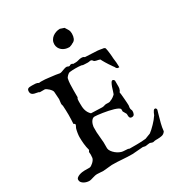

<svg xmlns="http://www.w3.org/2000/svg" viewBox="-207 -1033 1106 1183"><g transform="rotate(-30 346.5 -441.5)"><path d="M25.9 -28.8Q25.9 -38.1 33 -43.9Q40 -49.8 50 -53.5Q60.1 -57.1 70.3 -58.6Q80.6 -60.1 87.4 -60.1H127Q131.3 -61 138.2 -65.4Q145 -69.8 151.6 -75.9Q158.2 -82 163.3 -89.6Q168.5 -97.2 169.4 -104Q170.9 -114.3 170.9 -126Q170.9 -135.3 169.4 -145.5L176.3 -156.2Q169.4 -181.2 167 -206.1Q164.6 -231 164.6 -254.9Q164.6 -259.8 165.3 -267.1Q166 -274.4 167.2 -282Q168.5 -289.6 169.9 -296.6Q171.4 -303.7 172.9 -309.1Q173.3 -310.5 174.3 -312.5Q176.3 -316.4 176.3 -317.4Q177.7 -320.8 179.7 -323.7Q180.7 -326.2 181.9 -328.9Q183.1 -331.5 183.1 -333Q183.1 -336.9 179.2 -339.8Q175.3 -342.8 172.9 -342.8Q173.8 -358.9 174.6 -375.2Q175.3 -391.6 175.3 -407.2Q175.3 -423.8 174.6 -439.7Q173.8 -455.6 172.9 -472.2Q170.4 -479 169.9 -482.2Q169.4 -485.4 169.4 -490.7L172.9 -519.5L169.4 -571.8Q169.4 -577.6 164.3 -585Q159.2 -592.3 152.3 -598.9Q145.5 -605.5 138.4 -610.1Q131.3 -614.7 127 -615.7H91.8L87.9 -617.7Q86.4 -618.7 85 -619.4Q83.5 -620.1 82.5 -620.1Q75.7 -622.1 67.1 -623.3Q58.6 -624.5 51.3 -627.4Q43.9 -630.4 39.1 -636Q34.2 -641.6 34.2 -652.3Q34.2 -661.1 36.6 -665.8Q39.1 -670.4 43.7 -672.6Q48.3 -674.8 54.9 -675.3Q61.5 -675.8 69.8 -675.8Q83 -675.8 95.2 -674.8Q107.4 -673.8 116.2 -667.5Q118.7 -668 121.1 -668.5Q123.5 -668.9 125.5 -668.9H134.8Q158.2 -668.9 183.3 -665.3Q208.5 -661.6 229.5 -659.7L257.3 -654.8Q263.7 -654.8 270.3 -657Q276.9 -659.2 283.9 -661.9Q291 -664.6 297.9 -666.7Q304.7 -668.9 311.5 -668.9Q316.4 -668.9 319.8 -666.5Q323.2 -664.1 330.6 -664.1Q333 -664.1 335.2 -666.5Q337.4 -668.9 342.8 -668.9Q347.7 -668.9 350.3 -668.5Q353 -668 355.5 -664.1H374.5Q384.8 -664.1 396 -667.7Q407.2 -671.4 418.5 -671.4Q425.3 -671.4 429.2 -670.4Q433.1 -669.4 440.4 -664.1L528.3 -659.7Q534.7 -659.2 540 -658.2Q544.9 -657.2 550.3 -656.5Q555.7 -655.8 559.6 -654.8Q562 -654.8 565.4 -654.3Q568.8 -653.8 571.8 -652.3Q574.7 -650.9 576.9 -648.4Q579.1 -646 579.1 -642.1Q580.6 -637.7 582 -627.7Q583.5 -617.7 584.7 -606.4Q585.9 -595.2 586.7 -585.4Q587.4 -575.7 587.4 -571.8Q589.8 -555.2 591.3 -538.1Q592.8 -521 592.8 -504.4H585Q574.2 -504.4 567.4 -521Q563 -526.9 561 -529.1Q559.1 -531.2 558.1 -533.7Q551.3 -543 544.2 -554Q537.1 -564.9 531.2 -574.7Q525.4 -584.5 521 -592.5Q516.6 -600.6 515.1 -604Q509.3 -606.4 502.9 -607.7Q496.6 -608.9 490.7 -610.1Q484.9 -611.3 480 -613.5Q475.1 -615.7 471.7 -621.1Q467.8 -628.4 456.5 -628.4Q452.1 -628.4 451.7 -627.4Q449.2 -627 445.6 -626.5Q441.9 -626 438 -626Q429.7 -626 421.4 -626.7Q413.1 -627.4 407.7 -627.4Q404.3 -627.4 403.3 -628.4Q402.3 -629.4 399.9 -629.4Q398.9 -629.4 398.2 -629.9Q397.5 -630.4 396.5 -630.9Q385.7 -632.3 375 -632.8Q364.3 -633.3 353.5 -633.3Q342.8 -633.3 332.5 -632.8Q322.3 -632.3 311.5 -630.9Q308.1 -629.9 303.7 -627Q299.3 -624 295.2 -619.9Q291 -615.7 287.6 -611.3Q284.2 -606.9 283.2 -603Q279.3 -586.4 278.3 -565.7Q277.3 -544.9 277.3 -522.9V-472.2Q272.9 -466.8 272 -461.2Q271 -455.6 271 -447.8V-430.7Q271 -418.9 271.7 -407.7Q272.5 -396.5 275.4 -385.7Q278.3 -375 283.9 -365Q289.6 -355 299.3 -345.7L377.9 -342.8Q387.2 -342.8 396 -346.2Q398.4 -347.2 401.9 -347.9Q405.3 -348.6 408.7 -348.6L427.7 -348.1Q436 -348.1 442.9 -353Q446.8 -354 451.9 -356.7Q457 -359.4 462.2 -363Q467.3 -366.7 471.7 -370.4Q476.1 -374 478.5 -377Q481.4 -382.8 485.1 -396Q488.8 -409.2 493.4 -422.4Q498 -435.5 503.7 -445.8Q509.3 -456.1 516.6 -456.1Q522.9 -456.1 528.3 -446.8V-401.9Q528.3 -395.5 527.1 -390.6Q525.9 -385.7 522.5 -377L516.6 -369.1L519 -353Q519 -351.1 520 -341.6Q521 -332 522 -319.6Q522.9 -307.1 523.9 -294.2Q524.9 -281.2 524.9 -272.9L522.5 -254.9Q522.5 -246.6 525.4 -240.7Q528.3 -234.9 528.3 -230Q528.3 -217.3 523.7 -208Q519 -198.7 506.3 -198.7Q500 -198.7 496.6 -200.9Q493.2 -203.1 491.5 -206.3Q489.7 -209.5 489.3 -213.6Q488.8 -217.8 488.8 -222.2Q488.8 -225.6 488.8 -228.3Q488.8 -231 487.8 -233.9L474.1 -257.8V-272.9Q473.6 -279.3 462.9 -285.2Q452.1 -291 436 -295.9Q419.9 -300.8 400.6 -304.7Q381.3 -308.6 363 -311.5Q344.7 -314.5 329.8 -315.9Q314.9 -317.4 308.1 -317.4Q299.3 -317.4 292.7 -311.8Q286.1 -306.2 281.5 -298.1Q276.9 -290 274.4 -281Q272 -272 271 -265.1V-226.6L277.3 -151.4V-108.9Q278.3 -97.7 286.4 -86.4Q294.4 -75.2 305.7 -65.9Q316.9 -56.6 329.6 -50.8Q342.3 -44.9 352.5 -43.9L387.2 -41.5L396.5 -38.1H427.7Q439.5 -38.1 449.2 -38.1Q459 -38.1 468.8 -38.6Q478.5 -39.1 488.8 -39.6Q499 -40 512.2 -41.5L551.3 -56.6Q559.1 -62 570.3 -72.3Q581.5 -82.5 592.5 -94Q603.5 -105.5 612.8 -116.7Q622.1 -127.9 626.5 -135.3Q628.9 -136.7 631.3 -142.8Q633.8 -148.9 637 -156Q640.1 -163.1 644.3 -168.5Q648.4 -173.8 654.3 -173.8Q659.7 -173.8 662.1 -169.4Q664.6 -165 664.6 -160.6L655.8 -129.9Q648.4 -104.5 641.6 -78.4Q634.8 -52.2 632.3 -25.4Q622.1 -9.8 606.4 -6.6Q590.8 -3.4 574.2 -3.4Q568.8 -3.4 563.5 -3.4Q558.1 -3.4 553.7 -2.4L543.5 0Q538.6 0 535.6 -1Q532.7 -2 530.3 -2.9Q527.8 -3.9 525.4 -4.9Q522.9 -5.9 519 -5.9L487.8 -2.4L471.7 -5.9L396.5 0Q360.8 0 325.2 -2.9Q289.6 -5.9 251.5 -5.9L189 0L145 -2.4Q136.2 -2.4 127.9 -0.5Q119.6 1.5 111.8 3.9Q104 6.3 96.7 8.3Q89.4 10.3 82.5 10.3Q74.2 10.3 64.5 7.8Q54.7 5.4 46.1 0.5Q37.6 -4.4 31.7 -11.7Q25.9 -19 25.9 -28.8ZM315.9 -826.7Q315.9 -841.8 322.8 -854.2Q329.6 -866.7 340.6 -875Q351.6 -883.3 365.2 -887.9Q378.9 -892.6 393.1 -892.6Q395 -892.1 399.2 -890.6Q403.3 -889.2 407.7 -887.7Q412.1 -886.2 416.3 -884.8Q420.4 -883.3 421.9 -882.8Q431.2 -868.7 437.3 -857.7Q443.4 -846.7 443.4 -829.6Q443.4 -811 437 -796.1Q430.7 -781.2 412.1 -774.4Q412.1 -773.4 408.9 -772Q405.8 -770.5 401.6 -769Q397.5 -767.6 394 -766.4Q390.6 -765.1 390.6 -765.1H385.7Q372.1 -765.1 359.6 -769.3Q347.2 -773.4 337.4 -781.5Q327.6 -789.6 321.8 -801Q315.9 -812.5 315.9 -826.7Z"/></g></svg>

Font: IM FELL English
Style: Regular
Weight: 400
Designer: Igino Marini
Foundry: Igino Marini
Version: 3.00